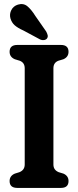

<svg xmlns="http://www.w3.org/2000/svg" viewBox="-20 -920 383 940"><path d="M241.5 -114.5Q241.5 -87.5 267.5 -77L290.5 -70Q315.5 -59 315.5 -33.5Q315.5 0 278 0H65Q27 0 27 -33.5Q27 -59 52.5 -70L75 -77Q101 -87.5 101 -114.5V-586Q101 -613 77 -622.5L52.5 -630Q27 -641 27 -666.5Q27 -700 65 -700H278Q315.5 -700 315.5 -666.5Q315.5 -641 290.5 -630L265.5 -622.5Q241.5 -613 241.5 -586ZM153 -842 206 -766Q211 -757 213.2 -748.2Q215.5 -739.5 210 -731.5Q204.5 -725 195 -723.8Q185.5 -722.5 177 -726.5L95 -770.5Q67 -783 52 -796.2Q37 -809.5 31 -830.5Q25.5 -851 35.5 -870.8Q45.5 -890.5 68 -897.5Q95 -905.5 114.5 -889Q134 -872.5 153 -842Z"/></svg>

Font: Fraunces 144pt S100 SemiBold
Style: Regular
Weight: 600
Version: Version 1.000; ttfautohint (v1.8.3)